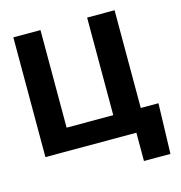

<svg xmlns="http://www.w3.org/2000/svg" viewBox="-124 -818 1030 1095"><g transform="rotate(-15 390.5 -270.0)"><path d="M747.1 167H590.8V0H53.7V-707H213.9V-130.9H489.3V-707H651.4V-129.9H755.9Z"/></g></svg>

Font: Pretendard GOV ExtraBold
Style: Regular
Weight: 800
Designer: Base glyphs from Inter by Rasmus Andersson; Hangeul glyphs from Noto Sans CJK(Source Han Sans) by Jang Soo-young and Kan
Foundry: Kil Hyung-jin
Version: Version 1.309